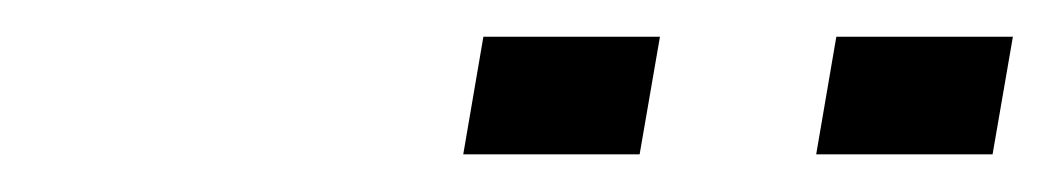

<svg xmlns="http://www.w3.org/2000/svg" viewBox="-20 -832 558 102"><path d="M226.1 -750 236.8 -812.5H330.6L319.8 -750ZM413.6 -750 424.3 -812.5H518.1L507.3 -750Z"/></svg>

Font: Signwood
Style: Italic
Weight: 400
Italic angle: -10°
Designer: GGBotNet
Foundry: GGBotNet
Version: 0.95